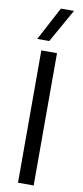

<svg xmlns="http://www.w3.org/2000/svg" viewBox="-109 -1049 468 1086"><g transform="rotate(10 125.0 -506.0)"><path d="M170 -760V0H80V-760ZM148 -1012H223L115 -820H46Z"/></g></svg>

Font: Goli
Style: Regular
Weight: 400
Designer: jaikishan Patel
Foundry: MagicType
Version: Version 1.000